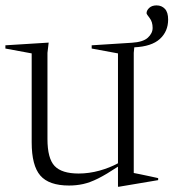

<svg xmlns="http://www.w3.org/2000/svg" viewBox="-27 -678 644 712"><path d="M149 -162.5Q149 -90.5 175.5 -62.5Q202 -34.5 264.5 -34.5Q303 -34.5 341.8 -45.2Q380.5 -56 410.5 -72.5V-480L313 -498V-510L462 -519.5Q503.5 -522 521.2 -538.2Q539 -554.5 539 -574.5Q539 -597 527.8 -611.2Q516.5 -625.5 516.5 -629Q516.5 -639.5 526.5 -648.8Q536.5 -658 553.5 -658Q572.5 -658 584.5 -645.2Q596.5 -632.5 596.5 -605.5Q596.5 -561.5 565.8 -533.5Q535 -505.5 471 -502.5L469 -482V-36.5Q475 -35.5 492.8 -31.8Q510.5 -28 529.8 -24Q549 -20 559.5 -17.5V-10L414 14.5H410.5V-60Q367.5 -31.5 337 -16.2Q306.5 -1 281.2 4.5Q256 10 229 10Q154.5 10 122.5 -27Q90.5 -64 90.5 -150V-480L-7 -498V-510L153.5 -520L149 -482Z"/></svg>

Font: Newsreader Display Light
Style: Regular
Weight: 300
Designer: Hugues Gentile
Foundry: Production Type
Version: Version 1.001